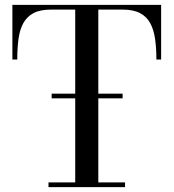

<svg xmlns="http://www.w3.org/2000/svg" viewBox="-20 -770 714 790"><path d="M192.5 -365.5V-384.5H484.5V-365.5ZM179.5 0V-19.5H289.5V-730.5H189.5Q145.5 -730.5 118.2 -716.2Q91 -702 76.2 -675.2Q61.5 -648.5 56.2 -610.5Q51 -572.5 51 -525H31V-750H643V-525H623.5Q623.5 -572.5 618 -610.5Q612.5 -648.5 597.8 -675.2Q583 -702 555.8 -716.2Q528.5 -730.5 484.5 -730.5H384.5V-19.5H494.5V0Z"/></svg>

Font: Bodoni Moda 11pt
Style: Regular
Weight: 400
Version: Version 2.004